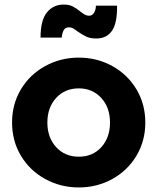

<svg xmlns="http://www.w3.org/2000/svg" viewBox="-20 -811 691 843"><path d="M33 -273Q33 -354 72 -419Q111 -484 178.5 -521Q246 -558 326 -558Q406 -558 473 -521Q540 -484 579 -419Q618 -354 618 -273Q618 -192 579 -127Q540 -62 473 -25Q406 12 326 12Q246 12 178.5 -25Q111 -62 72 -127Q33 -192 33 -273ZM326 -123Q387 -123 425 -165Q463 -207 463 -273Q463 -339 424.5 -381Q386 -423 326 -423Q265 -423 226.5 -381Q188 -339 188 -273Q188 -207 226.5 -165Q265 -123 326 -123ZM322 -672Q309 -682 301 -686.5Q293 -691 283 -691Q267 -691 260 -679Q253 -667 251 -646H158Q158 -722 186 -756.5Q214 -791 260 -791Q283 -791 299 -783Q315 -775 332 -761Q345 -751 353 -746.5Q361 -742 371 -742Q385 -742 393 -755Q401 -768 401 -786H494Q495 -709 471.5 -675.5Q448 -642 403 -642Q377 -642 360.5 -649.5Q344 -657 322 -672Z"/></svg>

Font: Evergrow Sans 
Style: ExtraBold
Weight: 800
Foundry: 10Web
Version: Version 1.000